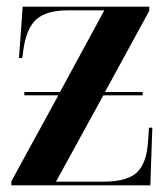

<svg xmlns="http://www.w3.org/2000/svg" viewBox="-20 -556 501 576"><path d="M14 0V-12L155 -270H53V-280H160L293 -525H184Q119 -525 89 -498Q59 -471 50 -406L47 -382H37L48 -536H428V-524L295 -280H408V-270H290L148 -11H290Q361 -11 390.5 -38.5Q420 -66 424 -131L427 -173H437L431 0Z"/></svg>

Font: Noto Serif Display Condensed
Style: Bold
Weight: 700
Width: 3
Designer: Monotype Design Team
Foundry: Monotype Imaging Inc.
Version: Version 2.009